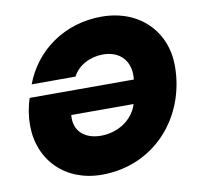

<svg xmlns="http://www.w3.org/2000/svg" viewBox="-81 -807 937 901"><g transform="rotate(-10 388.0 -356.5)"><path d="M361 -172C284 -172 232 -216 240 -292H537C513 -215 438 -172 361 -172ZM334 9C583 9 759 -189 759 -435C759 -599 640 -722 459 -722C285 -722 140 -621 82 -466H291C316 -516 374 -546 435 -546C518 -546 568 -491 558 -405H62C48 -365 41 -319 41 -278C41 -112 159 9 334 9Z"/></g></svg>

Font: SVN-Poppins ExtraBold
Style: Italic
Weight: 800
Italic angle: -10°
Designer: Ninad Kale (Devanagari), Jonny Pinhorn (Latin)
Foundry: Indian Type Foundry
Version: Version 3.002 2017